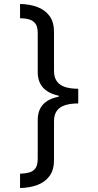

<svg xmlns="http://www.w3.org/2000/svg" viewBox="-20 -812 495 967"><path d="M374 -291Q334 -291 307 -282Q280 -273 266 -253.5Q252 -234 252 -201V-6Q252 44 229.5 74.5Q207 105 168.5 119.5Q130 134 81 135V63Q109 62 129 56Q149 50 159.5 34Q170 18 170 -13V-206Q170 -257 197 -286Q224 -315 276 -325V-330Q224 -341 197 -370.5Q170 -400 170 -450V-645Q170 -676 159.5 -691.5Q149 -707 129 -713.5Q109 -720 81 -720V-792Q130 -791 168.5 -776.5Q207 -762 229.5 -731.5Q252 -701 252 -651V-455Q252 -423 266 -403Q280 -383 307 -374Q334 -365 374 -365Z"/></svg>

Font: hexltelugu05
Style: Book
Weight: 400
Designer: Jelle Bosma - Monotype Design Team
Foundry: Monotype Imaging Inc.
Version: Version 2.003